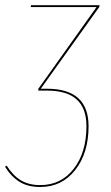

<svg xmlns="http://www.w3.org/2000/svg" viewBox="-49 -538 433 751"><path d="M340.3 -517.6 339.4 -510.7 110.4 -190.9H134.8Q297.4 -190.9 297.4 -44.4Q297.4 61 245.1 127.2Q192.9 193.4 108.4 193.4Q60.1 193.4 27.6 173.3Q-4.9 153.3 -29.3 114.3L-22.9 109.9Q1 147.9 32.2 167Q63.5 186 108.4 186Q189.9 186 239.5 122.1Q289.1 58.1 289.1 -44.4Q289.1 -114.3 251 -148.9Q212.9 -183.6 134.8 -183.6H100.6L101.1 -190.9L328.6 -510.3H71.3L72.3 -517.6Z"/></svg>

Font: Fira Sans Compressed Eight
Style: Italic
Weight: 100
Width: 3
Italic angle: -8°
Designer: Carrois Corporate & Edenspiekermann AG
Foundry: Carrois Corporate GbR & Edenspiekermann AG
Version: Version 4.203;PS 004.203;hotconv 1.0.88;makeotf.lib2.5.64775